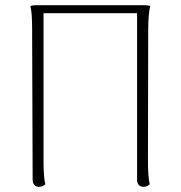

<svg xmlns="http://www.w3.org/2000/svg" viewBox="-20 -709 697 741"><path d="M130 12Q119 12 112.5 4.5Q106 -3 106 -15L104 -594Q104 -624 102.5 -648Q101 -672 97 -686Q107 -689 119 -689Q131 -689 140 -689H517Q525 -689 537 -689Q549 -689 560 -686Q556 -672 554 -648Q552 -624 552 -594L551 -90Q551 -60 552.5 -36.5Q554 -13 558 2Q555 5 549 8.5Q543 12 533 12Q522 12 515.5 4.5Q509 -3 509 -15V-658H148V-90Q148 -60 149.5 -36.5Q151 -13 155 2Q152 5 146 8.5Q140 12 130 12Z"/></svg>

Font: Arima ExtraLight
Style: Regular
Weight: 250
Designer: Joana Correia and Natanael Gama
Foundry: NDISCOVER
Version: Version 1.101;gftools[0.9.23]